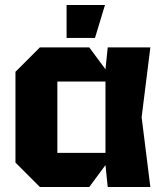

<svg xmlns="http://www.w3.org/2000/svg" viewBox="-20 -750 658 770"><path d="M140 0 42 -98V-462L140 -560H338L403 -472L412 -560H583L548 -280L583 0H412L403 -88L338 0ZM210 -137H403V-423H210ZM247 -598V-730H401L361 -598Z"/></svg>

Font: Tektur
Style: Bold
Weight: 700
Designer: Adam Jagosz
Foundry: Adam Jagosz
Version: Version 1.005;gftools[0.9.30]